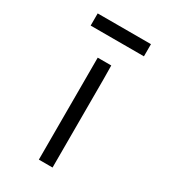

<svg xmlns="http://www.w3.org/2000/svg" viewBox="-209 -967 941 1067"><g transform="rotate(30 261.5 -433.5)"><path d="M305.7 -83V-571.3L304.7 -654.3H217.8V0H305.7ZM94.7 -867.2V-789.1H436.5V-867.2Z"/></g></svg>

Font: Sen-gleads
Style: Regular
Weight: 400
Designer: Kosal Sen, Philatype
Foundry: Philatype
Version: Version 1.004; ttfautohint (v1.8.3)